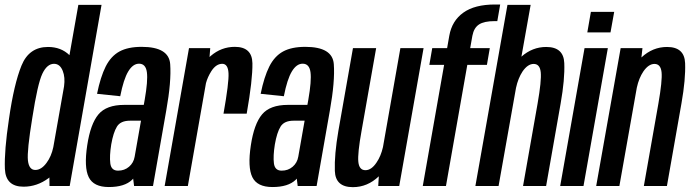

<svg xmlns="http://www.w3.org/2000/svg" viewBox="-20 -806 2989 832"><path d="M194.5 0 194 -37Q192.5 -35.5 190.5 -34Q140.5 3 82 3Q4.5 3 1.2 -74.2Q-2 -151.5 19 -291.5Q40.5 -441.5 73.2 -522Q106 -602.5 188 -602.5Q244.5 -602.5 281 -567L319.5 -785H420L282 0ZM211 -168.5 257.5 -431.5Q263 -471 252 -498.5Q240 -529.5 214 -529.5Q184 -529.5 163.5 -486.5Q143 -443.5 120 -295.5Q96.5 -152 101 -110.8Q105.5 -69.5 133 -69.5Q159 -69.5 181.5 -100Q202.5 -128 211 -168.5Z M561 0 557 -32Q555 -29.5 552.5 -27Q520 4.5 451.5 4.5Q385.5 4.5 364.5 -38.2Q343.5 -81 358 -176.5Q372 -269 406.5 -310.2Q441 -351.5 518.5 -351.5H603L607 -373.5Q621.5 -456 616.5 -493Q611.5 -530 582.5 -530Q556 -530 535.8 -496.5Q515.5 -463 501 -389L400.5 -399.5Q415.5 -473 438 -517.8Q460.5 -562.5 497.5 -582.8Q534.5 -603 594 -603Q712 -603 717.5 -528.2Q723 -453.5 700.5 -327.5L643 0ZM563.5 -127 591 -283H543.5Q502.5 -283 486.8 -257.5Q471 -232 462 -180Q454 -129.5 458 -98Q462 -66.5 491.5 -66.5Q519.5 -66.5 539.2 -83.5Q559 -100.5 563.5 -127Z M948.5 -313.5Q972.5 -448.5 970.2 -489Q968 -529.5 943 -529.5Q916.5 -529.5 896 -498Q879.5 -472 872.5 -445.5L794 0H693.5L799 -597.5H891L888 -559Q890.5 -561 893 -563.5Q939 -603 997.5 -603Q1072.5 -603 1073.8 -532Q1075 -461 1049 -313.5Z M1270 0 1266 -32Q1264 -29.5 1261.5 -27Q1229 4.5 1160.5 4.5Q1094.5 4.5 1073.5 -38.2Q1052.5 -81 1067 -176.5Q1081 -269 1115.5 -310.2Q1150 -351.5 1227.5 -351.5H1312L1316 -373.5Q1330.5 -456 1325.5 -493Q1320.5 -530 1291.5 -530Q1265 -530 1244.8 -496.5Q1224.5 -463 1210 -389L1109.5 -399.5Q1124.5 -473 1147 -517.8Q1169.5 -562.5 1206.5 -582.8Q1243.5 -603 1303 -603Q1421 -603 1426.5 -528.2Q1432 -453.5 1409.5 -327.5L1352 0ZM1272.5 -127 1300 -283H1252.5Q1211.5 -283 1195.8 -257.5Q1180 -232 1171 -180Q1163 -129.5 1167 -98Q1171 -66.5 1200.5 -66.5Q1228.5 -66.5 1248.2 -83.5Q1268 -100.5 1272.5 -127Z M1619 0 1621.5 -42Q1572.5 5 1509 5Q1433.5 5 1431 -65.2Q1428.5 -135.5 1446.5 -240L1509.5 -597.5H1610L1547 -240.5Q1529 -140.5 1532.8 -104.5Q1536.5 -68.5 1563.5 -68.5Q1589.5 -68.5 1611.5 -101.5Q1630.5 -129 1639.5 -168.5L1715 -597.5H1815.5L1710 0Z M1812 0 1904.5 -525H1840.5L1853 -597.5H1917.5L1927 -651.5Q1938.5 -716 1987.8 -751.2Q2037 -786.5 2125 -786.5H2147.5L2135 -714.5H2123.5Q2078 -714.5 2055.8 -700Q2033.5 -685.5 2027 -651L2017.5 -597.5H2102.5L2090 -525H2005L1912.5 0Z M2040 0 2179 -785H2279.5L2239.5 -560.5Q2287 -602.5 2347 -602.5Q2422.5 -602.5 2425.2 -532.5Q2428 -462.5 2409.5 -358L2346.5 0H2246.5L2309.5 -357Q2327 -457 2323.2 -493Q2319.5 -529 2292.5 -529Q2267 -529 2244.5 -496.5Q2225 -467 2216 -425L2140.5 0Z M2407.5 0 2513 -597.5H2614L2508.5 0ZM2540.5 -754.5H2641.5L2625.5 -665.5H2525Z M2563.5 0 2669.5 -597.5H2764L2759.5 -557Q2808 -602.5 2870.5 -602.5Q2946 -602.5 2948.8 -532.5Q2951.5 -462.5 2933 -358L2870 0H2770L2833 -357Q2850.5 -457 2846.8 -493Q2843 -529 2816 -529Q2790.5 -529 2768 -496.5Q2748.5 -467.5 2739.5 -426L2664 0Z"/></svg>

Font: Anybody Condensed Medium
Style: Italic
Weight: 500
Width: 3
Italic angle: -10°
Designer: Tyler Finck
Foundry: Etcetera Type Company
Version: Version 1.010; ttfautohint (v1.8.3) -l 8 -r 50 -G 200 -x 14 